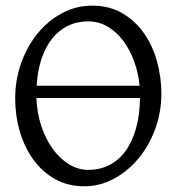

<svg xmlns="http://www.w3.org/2000/svg" viewBox="-20 -650 640 685"><path d="M478 -344.2Q473.6 -389.6 458.5 -431.2Q443.4 -472.7 419.7 -504.4Q396 -536.1 364.3 -554.9Q332.5 -573.7 294.9 -573.7Q254.4 -573.7 221.7 -557.6Q189 -541.5 165.5 -511.7Q142.1 -481.9 127.9 -439.5Q113.8 -397 110.8 -344.2ZM109.9 -300.3Q111.8 -247.6 127.2 -200.9Q142.6 -154.3 167.7 -119.4Q192.9 -84.5 225.6 -64.2Q258.3 -43.9 294.9 -43.9Q335 -43.9 368.4 -60.3Q401.9 -76.7 426.3 -109.1Q450.7 -141.6 464.6 -189.5Q478.5 -237.3 479.5 -300.3ZM555.7 -315.9Q555.7 -249.5 533.7 -189.7Q511.7 -129.9 473.9 -84.5Q436 -39.1 386.2 -12.2Q336.4 14.6 280.8 14.6Q222.2 14.6 176.3 -11.2Q130.4 -37.1 98.9 -80.6Q67.4 -124 50.8 -180.7Q34.2 -237.3 34.2 -298.8Q34.2 -365.2 55.7 -425.3Q77.1 -485.4 114.3 -530.8Q151.4 -576.2 201.4 -603Q251.5 -629.9 309.1 -629.9Q369.6 -629.9 415.5 -603.3Q461.4 -576.7 492.7 -532.7Q523.9 -488.8 539.8 -432.1Q555.7 -375.5 555.7 -315.9Z"/></svg>

Font: Gentium Plus Phon
Style: Regular
Weight: 400
Designer: J. Victor Gaultney, Annie Olsen, Iska Routamaa, Becca Hirsbrunner
Foundry: SIL International
Version: Version 5.000